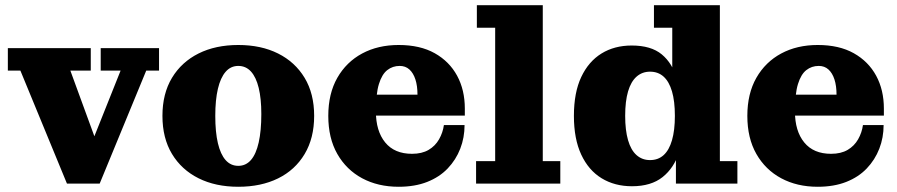

<svg xmlns="http://www.w3.org/2000/svg" viewBox="-20 -702 3431 734"><path d="M236 0 58 -432H10V-518H327V-432H249L362 -123L318 -124L441 -432H365V-518H588V-432H539L361 0Z M891 12Q804 12 739 -20.5Q674 -53 637.5 -113.5Q601 -174 601 -259Q601 -344 637.5 -404.5Q674 -465 739 -497.5Q804 -530 891 -530Q978 -530 1043 -497.5Q1108 -465 1144.5 -404.5Q1181 -344 1181 -259Q1181 -174 1144.5 -113Q1108 -52 1043 -20Q978 12 891 12ZM891 -68Q920 -68 939.5 -90.5Q959 -113 969 -157.5Q979 -202 979 -266Q979 -325 969 -366Q959 -407 939.5 -428.5Q920 -450 891 -450Q862 -450 842.5 -427.5Q823 -405 813 -362.5Q803 -320 803 -259Q803 -197 813 -154.5Q823 -112 842.5 -90Q862 -68 891 -68Z M1504 12Q1425 12 1364.5 -20.5Q1304 -53 1269.5 -113.5Q1235 -174 1235 -259Q1235 -344 1269.5 -404.5Q1304 -465 1364.5 -497.5Q1425 -530 1504 -530L1508 -450Q1481 -450 1460.5 -434Q1440 -418 1428.5 -380.5Q1417 -343 1417 -276Q1417 -201 1452.5 -157.5Q1488 -114 1555 -114Q1593 -114 1618.5 -129Q1644 -144 1658.5 -169.5Q1673 -195 1677 -224H1756Q1756 -176 1739.5 -133.5Q1723 -91 1691.5 -58Q1660 -25 1613 -6.5Q1566 12 1504 12ZM1325 -260V-340H1576L1757 -287V-260ZM1576 -340Q1576 -374 1568 -398.5Q1560 -423 1545 -436.5Q1530 -450 1508 -450L1504 -530Q1586 -530 1642 -498.5Q1698 -467 1727.5 -412.5Q1757 -358 1757 -287Z M1800 0V-86H1873V-596H1803V-682H2055V-86H2122V0Z M2396 10Q2330 10 2280 -20.5Q2230 -51 2202 -111Q2174 -171 2174 -259Q2174 -348 2202 -407.5Q2230 -467 2279.5 -497.5Q2329 -528 2395 -528Q2469 -528 2510 -494Q2551 -460 2568 -399.5Q2585 -339 2585 -260L2595 -258Q2596 -182 2576.5 -121Q2557 -60 2513 -25Q2469 10 2396 10ZM2465 -90Q2496 -90 2517 -109Q2538 -128 2549 -166Q2560 -204 2560 -259Q2560 -315 2549 -352.5Q2538 -390 2517 -409Q2496 -428 2465 -428Q2435 -428 2413.5 -409Q2392 -390 2381 -352.5Q2370 -315 2370 -259Q2370 -204 2381 -166Q2392 -128 2413.5 -109Q2435 -90 2465 -90ZM2564 0V-127L2579 -264L2550 -381V-596H2480V-682H2732V-86H2799V0Z M3106 12Q3027 12 2966.5 -20.5Q2906 -53 2871.5 -113.5Q2837 -174 2837 -259Q2837 -344 2871.5 -404.5Q2906 -465 2966.5 -497.5Q3027 -530 3106 -530L3110 -450Q3083 -450 3062.5 -434Q3042 -418 3030.5 -380.5Q3019 -343 3019 -276Q3019 -201 3054.5 -157.5Q3090 -114 3157 -114Q3195 -114 3220.5 -129Q3246 -144 3260.5 -169.5Q3275 -195 3279 -224H3358Q3358 -176 3341.5 -133.5Q3325 -91 3293.5 -58Q3262 -25 3215 -6.5Q3168 12 3106 12ZM2927 -260V-340H3178L3359 -287V-260ZM3178 -340Q3178 -374 3170 -398.5Q3162 -423 3147 -436.5Q3132 -450 3110 -450L3106 -530Q3188 -530 3244 -498.5Q3300 -467 3329.5 -412.5Q3359 -358 3359 -287Z"/></svg>

Font: Montagu Slab
Style: Bold
Weight: 700
Designer: Florian Karsten
Foundry: Florian Karsten
Version: Version 1.000